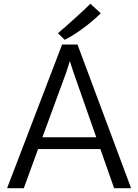

<svg xmlns="http://www.w3.org/2000/svg" viewBox="-20 -984 723 1004"><path d="M104.5 0H17.1L304.7 -751H385.3L665.5 0H576.7L504.9 -204.6H179.2ZM326.2 -605 201.7 -266.1H483.4L364.3 -605.5L345.2 -664.6ZM318.4 -775.9 283.2 -810.5Q302.2 -825.7 370.6 -887.5Q439 -949.2 452.6 -964.4L506.8 -914.6Q467.8 -875.5 415.3 -836.7Q362.8 -797.9 318.4 -775.9Z"/></svg>

Font: HaufeMerriweatherSansLt
Style: Regular
Weight: 300
Designer: Eben Sorkin
Foundry: Eben Sorkin
Version: Version 1.56